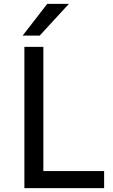

<svg xmlns="http://www.w3.org/2000/svg" viewBox="-20 -972 584 992"><path d="M106 -730H204V-88H518V0H106ZM224 -952H336L185 -788H97Z"/></svg>

Font: Sora-SIA
Style: Regular
Weight: 400
Designer: Jonathan Barnbrook, Julián Moncada
Foundry: Barnbrook Fonts
Version: Version 2.000